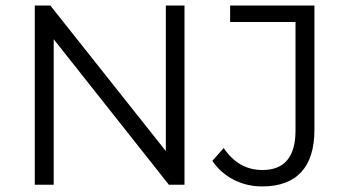

<svg xmlns="http://www.w3.org/2000/svg" viewBox="-20 -664 1248 690"><path d="M643 -644V0H587L173 -523V0H105V-644H161L576 -121V-644ZM743 -86 784 -132Q837 -53 923 -53Q1042 -53 1042 -195V-585H807V-644H1110V-198Q1110 -97 1062.5 -45.5Q1015 6 922 6Q867 6 820 -18Q773 -42 743 -86Z"/></svg>

Font: Montserrat Ace
Style: Regular
Weight: 400
Designer: Julieta Ulanovsky
Foundry: Julieta Ulanovsky
Version: Version 1